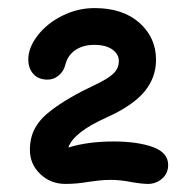

<svg xmlns="http://www.w3.org/2000/svg" viewBox="-20 -733 472 475"><path d="M142 -278Q170 -278 198 -283Q211 -285 225.5 -286.5Q240 -288 255 -288Q278 -288 308 -282Q332 -278 346 -278Q366 -278 381 -291Q396 -304 396 -325Q396 -355 359 -369Q320 -383 261 -383Q197 -383 149 -368Q162 -406 245 -443Q309 -472 337.5 -506.5Q366 -541 366 -585Q366 -640 325 -676.5Q284 -713 214 -713Q172 -713 134 -694Q96 -675 73 -645Q50 -615 50 -586Q50 -564 62.5 -550Q75 -536 98 -536Q113 -536 125.5 -546.5Q138 -557 142 -574Q148 -597 167 -609.5Q186 -622 213 -622Q242 -622 258 -610.5Q274 -599 274 -582Q274 -564 260.5 -551Q247 -538 215 -523Q149 -492 108 -461Q81 -441 67.5 -417.5Q54 -394 54 -362Q54 -327 79.5 -302.5Q105 -278 142 -278Z"/></svg>

Font: Balsamiq Sans
Style: Regular
Weight: 400
Designer: Michael Angeles
Foundry: Balsamiq SRL
Version: Version 1.020; ttfautohint (v1.8.4.7-5d5b);gftools[0.9.26]